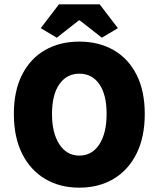

<svg xmlns="http://www.w3.org/2000/svg" viewBox="-20 -854 732 886"><path d="M346 12Q256 12 188 -28.5Q120 -69 82 -145Q44 -221 44 -328Q44 -435 82 -509.5Q120 -584 188 -623Q256 -662 346 -662Q436 -662 504 -623Q572 -584 610 -509.5Q648 -435 648 -328Q648 -221 610 -145Q572 -69 504 -28.5Q436 12 346 12ZM346 -136Q405 -136 438.5 -188Q472 -240 472 -328Q472 -417 438.5 -465.5Q405 -514 346 -514Q288 -514 254 -465.5Q220 -417 220 -328Q220 -240 254 -188Q288 -136 346 -136ZM242 -680 168 -724 252 -834H440L524 -724L450 -680L348 -760H344Z"/></svg>

Font: Assistant ExtraBold
Style: Regular
Weight: 800
Designer: Hebrew By Ben Nathan, Latin by Paul Hunt
Version: Version 3.000